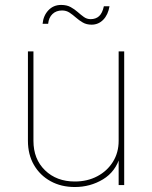

<svg xmlns="http://www.w3.org/2000/svg" viewBox="-20 -751 617 779"><path d="M283.7 7.8Q228 7.8 185.1 -15.9Q142.1 -39.6 117.7 -81.8Q93.3 -124 93.3 -179.7V-542.5H115.7V-179.7Q115.7 -105.5 162.6 -60.1Q209.5 -14.6 283.7 -14.6Q334.5 -14.6 374.8 -35.9Q415 -57.1 438.2 -94.5Q461.4 -131.8 461.4 -179.7V-542.5H483.9V0H461.4V-117.2H467.3Q449.7 -54.7 397.9 -23.4Q346.2 7.8 283.7 7.8ZM351.6 -650.9Q331.1 -650.9 315.9 -659.7Q300.8 -668.5 288.1 -679.7Q275.4 -690.9 262.2 -699.7Q249 -708.5 231.9 -708.5Q208 -708.5 192.9 -694.1Q177.7 -679.7 175.3 -654.3H152.8Q155.8 -687.5 176.3 -709.2Q196.8 -731 228 -731Q251 -731 266.8 -722.2Q282.7 -713.4 295.4 -702.1Q308.1 -690.9 320.3 -682.1Q332.5 -673.3 347.7 -673.3Q368.7 -673.3 382.1 -685.5Q395.5 -697.8 401.4 -725.6H424.3Q418.5 -690.9 398.9 -670.9Q379.4 -650.9 351.6 -650.9Z"/></svg>

Font: Inter 16pt Thin
Style: Regular
Weight: 250
Version: Version 4.001;git-66647c0bb